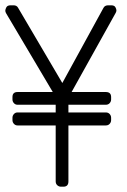

<svg xmlns="http://www.w3.org/2000/svg" viewBox="-22 -704 478 724"><path d="M44 -357H177L1 -654Q-2 -659 -2 -664Q-2 -669 2 -676.5Q6 -684 18 -684H29Q41 -684 46 -675L213 -391L368 -674Q373 -684 386 -684H397Q409 -684 413 -677Q417 -670 417 -665Q417 -660 414 -655L248 -357H377Q397 -357 397 -338V-329Q397 -321 391.5 -315Q386 -309 377 -309H236V-280H377Q386 -280 391.5 -274Q397 -268 397 -260V-251Q397 -243 391.5 -237Q386 -231 377 -231H236V-20Q236 0 217 0H208Q200 0 194 -5.5Q188 -11 188 -20V-231H44Q36 -231 30.5 -237Q25 -243 25 -251V-260Q25 -268 30.5 -274Q36 -280 44 -280H188V-309H44Q36 -309 30.5 -315Q25 -321 25 -329V-338Q25 -357 44 -357Z"/></svg>

Font: Text Me One
Style: Regular
Weight: 400
Designer: Julia Petretta
Foundry: Julia Petretta
Version: Version 1.003